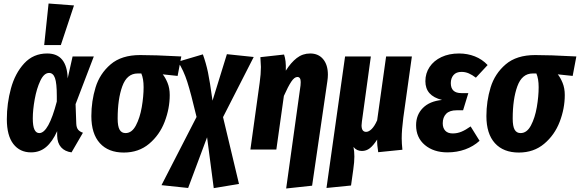

<svg xmlns="http://www.w3.org/2000/svg" viewBox="-20 -853 3307 1095"><path d="M366 -406 394 -531H515L411 -259L415 -148Q416 -125 425.5 -113.5Q435 -102 453 -96L388 16Q350 11 328.5 -13Q307 -37 306 -79V-105Q279 -45 243 -14.5Q207 16 157 16Q93 16 56 -32Q19 -80 19 -173Q19 -263 42.5 -349Q66 -435 118 -491.5Q170 -548 249 -548Q306 -548 335 -512Q364 -476 366 -406ZM167 -178Q167 -134 176.5 -114Q186 -94 204 -94Q257 -94 304 -274V-305Q304 -379 293.5 -408Q283 -437 260 -437Q231 -437 210 -392.5Q189 -348 178 -287Q167 -226 167 -178ZM257 -833 402 -822 327 -596H232Z M501 -191Q501 -276 525 -354.5Q549 -433 611 -486Q673 -539 779 -539Q866 -539 992 -532L1014 -531L993 -420L908 -429Q923 -411 935.5 -380.5Q948 -350 948 -311Q948 -234 919 -158.5Q890 -83 830.5 -33Q771 17 686 17Q598 17 549.5 -36.5Q501 -90 501 -191ZM799 -356Q799 -404 786 -434H765Q704 -434 677.5 -361Q651 -288 651 -177Q651 -133 662 -113.5Q673 -94 696 -94Q732 -94 755 -137.5Q778 -181 788.5 -242Q799 -303 799 -356Z M1252 -185 1343 196 1199 220 1161 -70 1053 219 901 203 1101 -186Q1069 -321 1048 -386.5Q1027 -452 995 -501L1137 -543Q1155 -493 1166 -441Q1177 -389 1192 -279L1274 -544L1427 -528Z M1694 -366Q1695 -373 1695 -385Q1695 -414 1676 -414Q1659 -414 1641 -387Q1623 -360 1599 -306L1556 0H1408L1461 -382Q1468 -431 1468 -471Q1468 -479 1465 -527L1600 -542Q1606 -524 1608.5 -503Q1611 -482 1610 -450Q1639 -496 1672.5 -522Q1706 -548 1749 -548Q1796 -548 1823 -515.5Q1850 -483 1850 -427Q1850 -410 1847 -390L1760 206L1612 222Z M2271 -64Q2271 -35 2275 1L2137 15Q2130 -28 2131 -57Q2109 -23 2089 -7.5Q2069 8 2044 8Q2014 8 1996 -15Q2001 10 2001 40Q2001 70 1995 112L1982 205L1842 219L1948 -531H2095L2044 -160Q2042 -142 2042 -138Q2042 -101 2068 -101Q2083 -101 2099.5 -117Q2116 -133 2131 -167L2182 -531H2329L2280 -181Q2271 -112 2271 -64Z M2353 -139Q2353 -198 2391.5 -237Q2430 -276 2501 -283Q2453 -295 2429.5 -321.5Q2406 -348 2406 -390Q2406 -435 2430 -471Q2454 -507 2497.5 -527.5Q2541 -548 2598 -548Q2646 -548 2688 -531.5Q2730 -515 2761 -482L2694 -410Q2673 -426 2653.5 -434.5Q2634 -443 2612 -443Q2582 -443 2566.5 -425Q2551 -407 2551 -379Q2551 -322 2611 -322H2651L2621 -224H2584Q2544 -224 2524.5 -204Q2505 -184 2505 -150Q2505 -123 2519.5 -107.5Q2534 -92 2562 -92Q2588 -92 2612 -102Q2636 -112 2664 -132L2715 -50Q2680 -18 2633 -1Q2586 16 2532 16Q2453 16 2403 -26Q2353 -68 2353 -139Z M2754 -191Q2754 -276 2778 -354.5Q2802 -433 2864 -486Q2926 -539 3032 -539Q3119 -539 3245 -532L3267 -531L3246 -420L3161 -429Q3176 -411 3188.5 -380.5Q3201 -350 3201 -311Q3201 -234 3172 -158.5Q3143 -83 3083.5 -33Q3024 17 2939 17Q2851 17 2802.5 -36.5Q2754 -90 2754 -191ZM3052 -356Q3052 -404 3039 -434H3018Q2957 -434 2930.5 -361Q2904 -288 2904 -177Q2904 -133 2915 -113.5Q2926 -94 2949 -94Q2985 -94 3008 -137.5Q3031 -181 3041.5 -242Q3052 -303 3052 -356Z"/></svg>

Font: Fira Sans Extra Condensed
Style: Bold Italic
Weight: 700
Width: 3
Italic angle: -8°
Designer: Carrois Corporate & Edenspiekermann AG
Foundry: Carrois Corporate GbR & Edenspiekermann AG
Version: Version 4.203